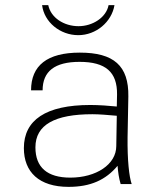

<svg xmlns="http://www.w3.org/2000/svg" viewBox="-20 -717 607 748"><path d="M433 -148C433 -76 354 -25 254 -25C164 -25 118 -65 118 -143C118 -231 194 -272 340 -272C367 -272 401 -269 435 -266ZM73 -140C73 -47 132 11 247 11C333 11 392 -16 438 -71C440 -46 443 -24 450 0H493C483 -29 476 -93 477 -182L480 -341C482 -461 423 -512 291 -512C164 -512 101 -462 101 -365H146C146 -439 193 -476 290 -476C392 -476 437 -436 436 -349L435 -302C407 -305 364 -308 332 -308C158 -308 73 -249 73 -140ZM144 -697C152 -631 214 -580 285 -580C354 -580 415 -631 426 -697H403C394 -649 341 -615 286 -615C229 -615 178 -648 168 -697Z"/></svg>

Font: Perun ExtraLight
Style: Regular
Weight: 200
Foundry: Copyright (c) Stefan Peev, Context Ltd, 2016
Version: Version 1.089